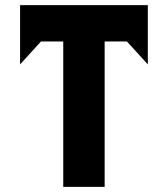

<svg xmlns="http://www.w3.org/2000/svg" viewBox="-20 -723 648 741"><path d="M57.5 -474.5 138.2 -562.9H224.1V-1.9H383.9V-562.9H469.8L550.5 -474.5V-703.1H57.5Z"/></svg>

Font: Sztylet
Style: Bd
Weight: 700
Foundry: Cannot Into Space Fonts, PlusOne Fonts
Version: Version 0.12